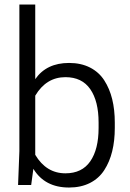

<svg xmlns="http://www.w3.org/2000/svg" viewBox="-20 -820 577 851"><path d="M136.2 -799.8V-469.2Q186 -541 286.1 -541Q338.9 -541 378.7 -520.8Q418.5 -500.5 442.1 -463.9Q465.8 -427.2 477.3 -380.4Q488.8 -333.5 488.8 -276.9V-252.9Q488.8 -196.3 477.3 -149.4Q465.8 -102.5 442.1 -65.9Q418.5 -29.3 378.7 -9Q338.9 11.2 286.1 11.2Q178.2 11.2 127.9 -71.8L118.2 0H60.1L65.9 -149.9V-799.8ZM136.2 -396V-133.8Q185.1 -51.8 270 -51.8Q343.3 -51.8 380.1 -105Q417 -158.2 417 -252.9V-276.9Q417 -371.6 380.1 -424.8Q343.3 -478 270 -478Q185.1 -478 136.2 -396Z"/></svg>

Font: Cooper Hewitt
Style: Book
Weight: 705
Designer: Village Type and Design LLC
Foundry: Cooper Hewitt Smithsonian Design Museum
Version: 1.000